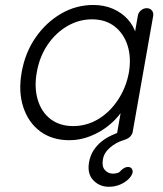

<svg xmlns="http://www.w3.org/2000/svg" viewBox="-20 -543 644 757"><path d="M268.6 -45.9Q321.3 -45.9 367.2 -73.2Q413.1 -100.6 445.3 -149.4Q477.5 -198.2 488.3 -257.8Q498 -316.4 482.9 -363.8Q467.8 -411.1 431.6 -439Q395.5 -466.8 342.8 -466.8Q291 -466.8 245.1 -439.9Q199.2 -413.1 167.5 -366.2Q135.7 -319.3 125 -257.8Q114.3 -198.2 128.9 -149.4Q143.6 -100.6 179.7 -73.2Q215.8 -45.9 268.6 -45.9ZM409.2 193.4Q372.1 193.4 347.7 167.5Q323.2 141.6 331.1 96.7Q335.9 69.3 349.6 48.8Q363.3 28.3 381.3 14.2Q399.4 0 420.9 -9.8Q442.4 -19.5 462.9 -26.4L439.5 -5.9L464.8 -149.4L484.4 -157.2Q478.5 -128.9 458 -100.1Q437.5 -71.3 406.2 -46.4Q375 -21.5 335.4 -5.9Q295.9 9.8 253.9 9.8Q185.5 9.8 138.7 -24.9Q91.8 -59.6 71.8 -120.6Q51.8 -181.6 65.4 -257.8Q79.1 -335.9 120.6 -395.5Q162.1 -455.1 221.2 -489.3Q280.3 -523.4 347.7 -523.4Q390.6 -523.4 425.3 -508.3Q460 -493.2 483.4 -467.3Q506.8 -441.4 516.6 -407.7Q526.4 -374 519.5 -337.9L501 -352.5L523.4 -480.5Q525.4 -493.2 535.6 -502Q545.9 -510.7 558.6 -510.7Q571.3 -510.7 578.6 -502Q585.9 -493.2 584 -480.5L502.9 -21.5Q502 -14.6 494.6 -5.9Q487.3 2.9 469.7 8.8Q438.5 17.6 414.1 38.6Q389.6 59.6 385.7 85.9Q380.9 113.3 393.6 127.4Q406.2 141.6 424.8 141.6Q434.6 141.6 442.9 139.2Q451.2 136.7 456.1 129.9Q462.9 123 470.2 119.1Q477.5 115.2 484.4 115.2Q494.1 115.2 499 121.6Q503.9 127.9 502.9 136.7Q500 150.4 486.3 163.6Q472.7 176.8 452.6 185.1Q432.6 193.4 409.2 193.4Z"/></svg>

Font: Quicksand
Style: Italic
Weight: 400
Designer: Andrew Paglinawan
Foundry: Andrew Paglinawan
Version: Version 3.006